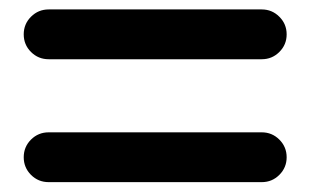

<svg xmlns="http://www.w3.org/2000/svg" viewBox="-20 -379 644 399"><path d="M81.1 -255.9Q59.6 -255.9 44.4 -271Q29.3 -286.1 29.3 -307.6Q29.3 -329.1 44.4 -344.2Q59.6 -359.4 81.1 -359.4H523.9Q545.4 -359.4 560.5 -344.2Q575.7 -329.1 575.7 -307.6Q575.7 -286.1 560.5 -271Q545.4 -255.9 523.9 -255.9ZM81.1 -0.5Q59.6 -0.5 44.4 -15.6Q29.3 -30.8 29.3 -52.2Q29.3 -73.7 44.4 -88.9Q59.6 -104 81.1 -104H523.9Q545.4 -104 560.5 -88.9Q575.7 -73.7 575.7 -52.2Q575.7 -30.8 560.5 -15.6Q545.4 -0.5 523.9 -0.5Z"/></svg>

Font: Cutive
Style: Regular
Weight: 400
Version: Version 1.100; ttfautohint (v1.8.4.7-5d5b)